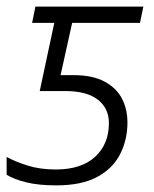

<svg xmlns="http://www.w3.org/2000/svg" viewBox="-28 -552 465 580"><path d="M142 8Q89 8 52 -1Q15 -10 -8 -24V-78Q17 -64 55 -52Q93 -40 140 -40Q218 -40 259.5 -78.5Q301 -117 301 -180Q301 -225 267.5 -251Q234 -277 168 -277H92L136 -483H69L79 -532H405L395 -483H190L155 -325H194Q252 -325 288 -305.5Q324 -286 340.5 -254Q357 -222 357 -182Q357 -131 335.5 -87.5Q314 -44 266.5 -18Q219 8 142 8Z"/></svg>

Font: Noto Sans Light
Style: Italic
Weight: 300
Italic angle: -12°
Designer: Monotype Design Team
Foundry: Monotype Imaging Inc.
Version: Version 2.013; ttfautohint (v1.8.4.7-5d5b)